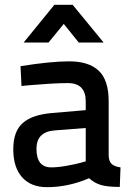

<svg xmlns="http://www.w3.org/2000/svg" viewBox="-20 -764 569 795"><path d="M430 -345V-119Q431 -95 443 -84.5Q455 -74 479 -71L476 10Q425 10 398 2Q371 -6 349 -26Q262 11 175 11Q108 11 71.5 -30Q35 -71 35 -146Q35 -220 74 -254.5Q113 -289 195 -296L335 -308V-344Q335 -420 261 -420Q228 -420 180 -417Q132 -414 100 -411L69 -408L65 -490Q190 -510 266 -510Q348 -510 389 -471Q430 -432 430 -345ZM335 -234 206 -224Q131 -218 131 -148Q131 -71 192 -71Q220 -71 256 -77.5Q292 -84 314 -90L335 -96ZM78 -588 205 -744H281L409 -588H306L244 -665L181 -588Z"/></svg>

Font: TitilliumText22L Lt
Style: Medium
Weight: 500
Designer: Campivisivi
Foundry: Campivisivi
Version: 1.000